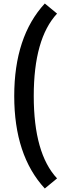

<svg xmlns="http://www.w3.org/2000/svg" viewBox="-20 -782 385 1086"><path d="M233.4 -762.2 302.7 -705.1Q170.9 -563 170.9 -238.8Q170.9 85.9 302.7 227.1L233.4 284.2Q60.5 96.7 60.5 -238.8Q60.5 -574.7 233.4 -762.2Z"/></svg>

Font: Estedad-FD SemiBold
Style: Regular
Weight: 600
Designer: Amin Abedi
Version: Version 7.3